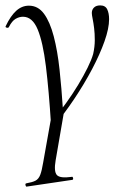

<svg xmlns="http://www.w3.org/2000/svg" viewBox="-22 -416 460 711"><path d="M174 56 172 30Q198 0 222.5 -34Q247 -68 267.5 -102Q288 -136 302.5 -165.5Q317 -195 323 -216Q329 -243 329 -267.5Q329 -292 326.5 -312Q324 -332 321 -346.5Q318 -361 318 -368Q318 -380 326 -388Q334 -396 349 -396Q368 -396 375 -381.5Q382 -367 382 -345Q382 -311 365 -263Q348 -215 319 -160Q290 -105 252.5 -49Q215 7 174 56ZM77 275Q74 276 72.5 270Q71 264 75 263Q98 259 109.5 253Q121 247 127 231.5Q133 216 138 185L172 -6L215 -2L184 178Q177 219 188.5 232Q200 245 243 239Q247 237 248.5 243Q250 249 246 250ZM167 46Q159 -81 148 -170.5Q137 -260 117.5 -307Q98 -354 63 -354Q49 -354 35.5 -346Q22 -338 11 -316Q9 -312 3 -313.5Q-3 -315 -1 -319Q17 -357 38 -376Q59 -395 85 -395Q119 -395 141 -365Q163 -335 177 -281.5Q191 -228 198.5 -158.5Q206 -89 211 -11Z"/></svg>

Font: Cormorant Garamond Light
Style: Italic
Weight: 300
Italic angle: -10°
Designer: Christian Thalmann (Catharsis Fonts)
Foundry: Catharsis Fonts
Version: Version 4.001